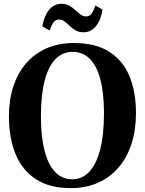

<svg xmlns="http://www.w3.org/2000/svg" viewBox="-20 -979 763 1011"><path d="M356 11.5Q242 12.5 169 -35.5Q96 -83.5 61.5 -168.8Q27 -254 27 -365.5Q27 -452.5 50.2 -523.8Q73.5 -595 118 -646.2Q162.5 -697.5 225.8 -725Q289 -752.5 369.5 -752.5Q483 -752.5 555.2 -706.5Q627.5 -660.5 661.8 -577.5Q696 -494.5 696 -383Q696 -296 673 -223.8Q650 -151.5 605.8 -99Q561.5 -46.5 498.5 -17.8Q435.5 11 356 11.5ZM361 -35Q412.5 -35 449.8 -74.2Q487 -113.5 507.2 -191Q527.5 -268.5 527.5 -383Q527.5 -487.5 508.8 -559.5Q490 -631.5 453.2 -668.8Q416.5 -706 362.5 -706Q310.5 -706 273 -668.8Q235.5 -631.5 215.5 -555.8Q195.5 -480 195.5 -365.5Q195.5 -260.5 214.2 -186.8Q233 -113 269.8 -74Q306.5 -35 361 -35ZM419.5 -809Q395 -809 377.8 -819.2Q360.5 -829.5 347 -842.5Q333.5 -855.5 320.5 -865.8Q307.5 -876 291.5 -876Q272 -876 261.2 -860.5Q250.5 -845 241.5 -818.5L203 -840Q212 -894.5 238.2 -926.8Q264.5 -959 304 -959Q328 -959 345.2 -949Q362.5 -939 376.5 -926Q390.5 -913 403.8 -902.8Q417 -892.5 431.5 -892.5Q451 -892 462 -907.2Q473 -922.5 482 -950L520 -928.5Q511.5 -873.5 485.2 -841.2Q459 -809 419.5 -809Z"/></svg>

Font: Merriweather 72pt
Style: Bold
Weight: 700
Version: Version 2.100